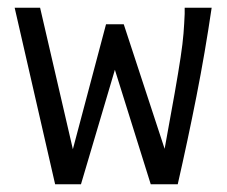

<svg xmlns="http://www.w3.org/2000/svg" viewBox="-20 -477 590 498"><path d="M123 1 18 -457H84L169 -90L255 -414H301L407 -91Q423 -178 433 -235Q443 -292 448.5 -328.5Q454 -365 456 -390.5Q458 -416 459 -441V-457H529Q512 -341 489.5 -227Q467 -113 441 1H371L278 -296L190 1Z"/></svg>

Font: Inconsolata SemiExpanded
Style: Regular
Weight: 400
Width: 6
Monospace: yes
Designer: Raph Levien, Cyreal, Brenton Simpson
Foundry: Raph Levien, Cyreal, Google
Version: Version 3.000; ttfautohint (v1.8.2.53-6de2)